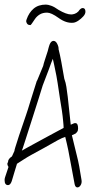

<svg xmlns="http://www.w3.org/2000/svg" viewBox="-31 -792 392 836"><path d="M306 24Q297 24 294 10L274 -97Q272 -110 266.5 -137Q261 -164 253 -196Q240 -192 220.5 -181.5Q201 -171 161 -148Q126 -129 107 -118.5Q88 -108 75 -99.5Q62 -91 43 -79Q38 -64 32 -43Q26 -22 20 -3Q14 14 4 14Q-11 14 -11 -8Q-11 -11 -10.5 -14Q-10 -17 -9 -20L6 -65Q1 -73 1 -78Q1 -83 4 -86V-87Q4 -100 21 -111Q27 -124 32 -135Q31 -135 35 -148.5Q39 -162 52 -202L82 -290Q90 -313 101 -350Q112 -387 129 -439L131 -442L157 -505Q159 -515 164.5 -531.5Q170 -548 177 -570Q178 -575 179.5 -580Q181 -585 182 -589Q187 -607 195 -612Q199 -614 202 -614Q212 -614 218.5 -600.5Q225 -587 224 -578Q230 -555 236 -522.5Q242 -490 249 -449L250 -446Q255 -433 258 -414Q261 -395 264 -370L277 -249L291 -255Q293 -256 297 -256Q309 -256 309 -233Q309 -223 305 -218Q301 -213 299 -211L282 -203Q283 -199 285.5 -189Q288 -179 292 -162L304 -113Q309 -94 314 -67.5Q319 -41 324 -8Q326 5 320 14.5Q314 24 306 24ZM64 -136Q65 -137 82.5 -146.5Q100 -156 125.5 -170Q151 -184 177 -198Q203 -212 222.5 -222.5Q242 -233 246 -235Q246 -240 245.5 -247Q245 -254 244 -264Q242 -287 238.5 -310.5Q235 -334 231 -357L220 -430Q217 -453 205 -509L199 -536Q196 -529 191.5 -517Q187 -505 181 -488L155 -420Q148 -398 137 -362Q126 -326 109 -274Q89 -212 80 -183.5Q71 -155 68 -146.5Q65 -138 64 -136ZM99 -683Q86 -683 83 -699Q83 -701 83.5 -703Q84 -705 85 -708Q95 -737 115.5 -754.5Q136 -772 169 -772Q178 -772 192 -767Q206 -762 224 -749Q258 -729 279 -729Q286 -729 294.5 -732Q303 -735 310 -742Q320 -757 329 -757Q341 -757 341 -741Q341 -731 331.5 -720.5Q322 -710 310 -702Q298 -694 288 -693Q257 -690 224 -714Q192 -737 174 -737Q155 -737 142 -729Q129 -721 121 -709Q104 -683 102 -683Z"/></svg>

Font: Square Peg
Style: Regular
Weight: 400
Designer: Robert E. Leuschke
Foundry: Robert E. Leuschke
Version: Version 1.010; ttfautohint (v1.8.4.7-5d5b)